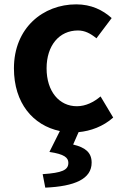

<svg xmlns="http://www.w3.org/2000/svg" viewBox="-20 -594 567 882"><path d="M188 268C324 262 401 228 401 153C401 106 371 83 316 70L341 13C396 8 454 -13 500 -54L442 -151C411 -125 374 -106 333 -106C252 -106 194 -174 194 -280C194 -385 252 -454 338 -454C369 -454 395 -441 423 -418L493 -511C452 -548 399 -574 330 -574C178 -574 44 -466 44 -280C44 -120 132 -18 255 8L207 104C275 114 294 130 294 154C294 187 266 200 176 206Z"/></svg>

Font: Noto Sans Mono CJK SC
Style: Bold
Weight: 700
Designer: Ryoko NISHIZUKA 西塚涼子 (kana, bopomofo & ideographs); Paul D. Hunt (Latin, Greek & Cyrillic); Sandoll Communications 산돌커뮤니
Foundry: Adobe
Version: Version 2.004;hotconv 1.0.118;makeotfexe 2.5.65603